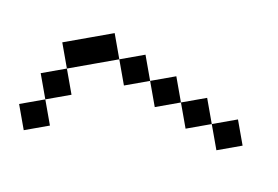

<svg xmlns="http://www.w3.org/2000/svg" viewBox="-46 -445 654 451"><g transform="rotate(-10 281.0 -219.0)"><path d="M0 -187.5V-250H62.5V-187.5ZM62.5 -250V-312.5H125V-250ZM125 -312.5V-375H187.5V-312.5ZM187.5 -312.5V-375H250V-312.5ZM250 -250V-312.5H312.5V-250ZM312.5 -187.5V-250H375V-187.5ZM375 -125V-187.5H437.5V-125ZM437.5 -62.5V-125H500V-62.5Z"/></g></svg>

Font: AprilSans
Style: Regular
Weight: 400
Designer: typesprite
Version: Version 1.001;PS 001.001;hotconv 1.0.88;makeotf.lib2.5.64775